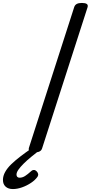

<svg xmlns="http://www.w3.org/2000/svg" viewBox="-131 -1020 616 1303"><path d="M104 14Q82 14 71.5 7Q61 0 65 -16L373 -973Q378 -987 390.5 -993.5Q403 -1000 425 -1000Q448 -1000 458 -993Q468 -986 463 -970L155 -14Q151 0 139 7Q127 14 104 14ZM-43 263Q-75 263 -93 246.5Q-111 230 -111 201Q-111 174 -96 147Q-81 120 -54.5 94.5Q-28 69 6.5 42.5Q41 16 80 -11H144V-6Q111 20 81.5 44Q52 68 29.5 90.5Q7 113 -6 131.5Q-19 150 -19 165Q-19 175 -13.5 180.5Q-8 186 2 186Q21 186 39 174.5Q57 163 80 142Q86 135 96.5 133.5Q107 132 118 143Q125 150 127.5 159.5Q130 169 124 179Q108 202 79.5 221Q51 240 18.5 251.5Q-14 263 -43 263Z"/></svg>

Font: Playwrite CZ
Style: Regular
Weight: 400
Designer: Veronika Burian, José Scaglione
Foundry: TypeTogether
Version: Version 1.002